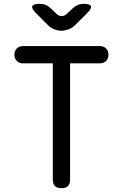

<svg xmlns="http://www.w3.org/2000/svg" viewBox="-20 -970 640 1000"><path d="M255 -640H100Q80 -640 67.5 -652.5Q55 -665 55 -685Q55 -705 67.5 -717.5Q80 -730 100 -730H500Q520 -730 532.5 -717.5Q545 -705 545 -685Q545 -665 532.5 -652.5Q520 -640 500 -640H345V-35Q345 -12 334 -1Q323 10 300 10Q277 10 266 -1Q255 -12 255 -35ZM187 -950Q204 -950 218.5 -944Q233 -938 245 -926L272 -900Q286 -886 301 -886Q316 -886 330 -900L359 -927Q371 -938 385 -944Q399 -950 416 -950Q449 -950 453.5 -938Q458 -926 435 -903L371 -839Q356 -824 336.5 -817Q317 -810 300 -810Q283 -810 264 -817Q245 -824 230 -839L167 -902Q143 -926 148 -938Q153 -950 187 -950Z"/></svg>

Font: Maple Mono NL
Style: Regular
Weight: 400
Monospace: yes
Designer: subframe7536
Version: Version 7.000